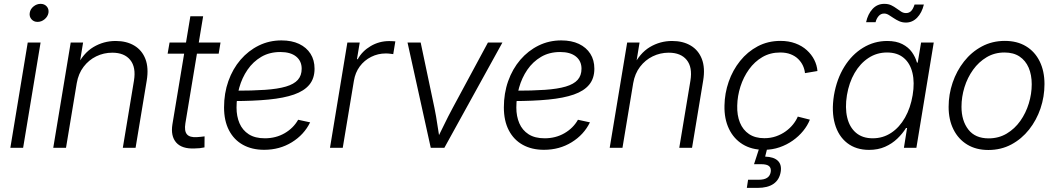

<svg xmlns="http://www.w3.org/2000/svg" viewBox="-20 -752 5379 977"><path d="M32.7 0 121.1 -535.6H186.5L97.7 0ZM170.9 -640.6Q151.9 -640.6 140.1 -654.1Q128.4 -667.5 131.3 -686.5Q134.3 -706.1 150.6 -719.2Q167 -732.4 186.5 -732.4Q206.1 -732.4 217.8 -719.2Q229.5 -706.1 226.6 -686.5Q223.1 -667.5 207 -654.1Q190.9 -640.6 170.9 -640.6Z M370.6 -329.1 315.9 0H251L339.8 -535.6H402.8L382.3 -410.2L369.6 -412.1Q403.3 -481.4 455.3 -512.5Q507.3 -543.5 568.4 -543.5Q624 -543.5 663.3 -520Q702.6 -496.6 720 -451.7Q737.3 -406.7 726.6 -341.8L669.9 0H605L661.6 -341.3Q672.9 -409.7 642.8 -446.8Q612.8 -483.9 551.3 -483.9Q507.8 -483.9 469.7 -465.3Q431.6 -446.8 405.3 -412.1Q378.9 -377.4 370.6 -329.1Z M1102.1 -535.6 1092.8 -479H833L842.8 -535.6ZM948.7 -669.4H1013.7L923.3 -124.5Q917 -85.4 931.2 -68.6Q945.3 -51.8 981.9 -54.2Q989.7 -54.7 1000.7 -55.7Q1011.7 -56.6 1021 -58.1L1020.5 -2Q1009.8 0.5 996.6 2Q983.4 3.4 970.2 3.4Q905.8 6.3 876.7 -26.6Q847.7 -59.6 857.4 -119.6Z M1324.2 10.3Q1262.2 10.3 1216.3 -15.1Q1170.4 -40.5 1145.3 -88.9Q1120.1 -137.2 1120.1 -205.6Q1120.1 -277.3 1142.1 -339.4Q1164.1 -401.4 1203.9 -447.8Q1243.7 -494.1 1296.9 -520.3Q1350.1 -546.4 1412.1 -546.4Q1464.4 -546.4 1502 -528.6Q1539.6 -510.7 1560.1 -478.5Q1580.6 -446.3 1580.6 -402.3Q1580.6 -353 1554.2 -321Q1527.8 -289.1 1476.1 -271Q1424.3 -252.9 1346.9 -245.4Q1269.5 -237.8 1167 -237.8L1174.8 -290.5Q1264.6 -290.5 1329.1 -294.9Q1393.6 -299.3 1434.8 -311.5Q1476.1 -323.7 1495.6 -345.7Q1515.1 -367.7 1515.1 -402.3Q1515.1 -441.4 1486.8 -464.4Q1458.5 -487.3 1406.7 -487.3Q1351.1 -487.3 1309.3 -462.6Q1267.6 -438 1239.5 -397Q1211.4 -356 1197.5 -305.9Q1183.6 -255.9 1183.6 -204.6Q1183.6 -160.2 1198.7 -124.8Q1213.9 -89.4 1245.8 -68.8Q1277.8 -48.3 1327.6 -48.3Q1383.8 -48.3 1428.5 -74.2Q1473.1 -100.1 1497.1 -142.6L1558.1 -129.4Q1527.3 -66.4 1465.1 -28.1Q1402.8 10.3 1324.2 10.3Z M1659.2 0 1747.6 -535.6H1810.5L1796.4 -450.7H1800.3Q1823.2 -492.2 1866.5 -517.6Q1909.7 -543 1960.4 -543Q1968.8 -543 1977.3 -542.5Q1985.8 -542 1991.7 -541.5L1981 -476.6Q1976.6 -477.1 1966.1 -478.5Q1955.6 -480 1942.9 -480Q1903.3 -480 1868.7 -462.6Q1834 -445.3 1810.8 -414.1Q1787.6 -382.8 1780.8 -340.8L1724.1 0Z M2171.9 0 2053.7 -535.6H2120.6L2190.9 -202.1Q2199.7 -159.2 2205.8 -116.2Q2211.9 -73.2 2219.2 -31.7H2197.8Q2218.8 -73.2 2239.3 -116Q2259.8 -158.7 2283.2 -202.1L2462.9 -535.6H2536.6L2241.2 0Z M2748 10.3Q2686 10.3 2640.1 -15.1Q2594.2 -40.5 2569.1 -88.9Q2543.9 -137.2 2543.9 -205.6Q2543.9 -277.3 2565.9 -339.4Q2587.9 -401.4 2627.7 -447.8Q2667.5 -494.1 2720.7 -520.3Q2773.9 -546.4 2835.9 -546.4Q2888.2 -546.4 2925.8 -528.6Q2963.4 -510.7 2983.9 -478.5Q3004.4 -446.3 3004.4 -402.3Q3004.4 -353 2978 -321Q2951.7 -289.1 2899.9 -271Q2848.1 -252.9 2770.8 -245.4Q2693.4 -237.8 2590.8 -237.8L2598.6 -290.5Q2688.5 -290.5 2752.9 -294.9Q2817.4 -299.3 2858.6 -311.5Q2899.9 -323.7 2919.4 -345.7Q2939 -367.7 2939 -402.3Q2939 -441.4 2910.6 -464.4Q2882.3 -487.3 2830.6 -487.3Q2774.9 -487.3 2733.2 -462.6Q2691.4 -438 2663.3 -397Q2635.3 -356 2621.3 -305.9Q2607.4 -255.9 2607.4 -204.6Q2607.4 -160.2 2622.6 -124.8Q2637.7 -89.4 2669.7 -68.8Q2701.7 -48.3 2751.5 -48.3Q2807.6 -48.3 2852.3 -74.2Q2897 -100.1 2920.9 -142.6L2981.9 -129.4Q2951.2 -66.4 2888.9 -28.1Q2826.7 10.3 2748 10.3Z M3202.1 -329.1 3147.5 0H3082.5L3171.4 -535.6H3234.4L3213.9 -410.2L3201.2 -412.1Q3234.9 -481.4 3286.9 -512.5Q3338.9 -543.5 3399.9 -543.5Q3455.6 -543.5 3494.9 -520Q3534.2 -496.6 3551.5 -451.7Q3568.8 -406.7 3558.1 -341.8L3501.5 0H3436.5L3493.2 -341.3Q3504.4 -409.7 3474.4 -446.8Q3444.3 -483.9 3382.8 -483.9Q3339.4 -483.9 3301.3 -465.3Q3263.2 -446.8 3236.8 -412.1Q3210.4 -377.4 3202.1 -329.1Z M3867.7 10.3Q3804.7 10.3 3759 -17.8Q3713.4 -45.9 3689.2 -96.7Q3665 -147.5 3666.5 -214.4Q3667.5 -277.3 3688 -336.2Q3708.5 -395 3746.1 -441.9Q3783.7 -488.8 3835.7 -516.4Q3887.7 -543.9 3951.7 -543.9Q3993.7 -543.9 4027.6 -531.2Q4061.5 -518.6 4085.4 -496.8Q4109.4 -475.1 4123.3 -447.8Q4137.2 -420.4 4139.6 -390.6L4076.2 -379.9Q4074.2 -399.4 4065.7 -418Q4057.1 -436.5 4041.7 -451.7Q4026.4 -466.8 4003.7 -475.8Q3981 -484.9 3950.2 -484.9Q3899.4 -484.9 3859.6 -461.7Q3819.8 -438.5 3791.5 -399.2Q3763.2 -359.9 3747.8 -311.8Q3732.4 -263.7 3731.4 -214.4Q3730 -165.5 3745.1 -128.2Q3760.3 -90.8 3791.5 -69.8Q3822.8 -48.8 3869.1 -48.8Q3901.4 -48.8 3928.7 -58.3Q3956.1 -67.9 3978 -83.7Q4000 -99.6 4015.6 -119.1Q4031.2 -138.7 4039.6 -158.7L4101.1 -143.1Q4089.4 -113.3 4066.9 -85.7Q4044.4 -58.1 4013.9 -36.6Q3983.4 -15.1 3946.5 -2.4Q3909.7 10.3 3867.7 10.3ZM3780.3 204.1 3786.6 162.6H3841.3Q3868.7 162.6 3883.5 152.8Q3898.4 143.1 3901.9 123Q3904.8 103.5 3893.6 93.5Q3882.3 83.5 3853 83.5H3816.9L3850.1 -18.6H3886.7L3884.8 0L3873.5 44.9Q3918 46.4 3938.2 66.2Q3958.5 85.9 3952.6 122.6Q3945.8 163.1 3916 183.6Q3886.2 204.1 3834.5 204.1Z M4402.3 10.7Q4335.9 10.7 4291 -24.2Q4246.1 -59.1 4228.3 -121.6Q4210.4 -184.1 4223.6 -267.1Q4237.8 -350.1 4276.4 -412.4Q4314.9 -474.6 4371.6 -509Q4428.2 -543.5 4494.6 -543.5Q4540.5 -543.5 4571.5 -527.6Q4602.5 -511.7 4620.4 -486.6Q4638.2 -461.4 4646 -433.6H4649.9L4667 -535.6H4731.4L4643.1 0H4579.6L4595.7 -100.6H4590.3Q4572.8 -72.3 4546.1 -46.6Q4519.5 -21 4483.6 -5.1Q4447.8 10.7 4402.3 10.7ZM4420.9 -48.3Q4473.1 -48.3 4515.1 -76.2Q4557.1 -104 4585.2 -153.6Q4613.3 -203.1 4624 -267.6Q4634.8 -332 4623 -381.1Q4611.3 -430.2 4578.6 -457.5Q4545.9 -484.9 4493.7 -484.9Q4441.4 -484.9 4399.2 -457Q4356.9 -429.2 4328.6 -380.4Q4300.3 -331.5 4289.6 -267.6Q4279.3 -203.6 4291 -154.1Q4302.7 -104.5 4335.7 -76.4Q4368.7 -48.3 4420.9 -48.3ZM4589.8 -637.2Q4571.3 -637.2 4555.9 -644Q4540.5 -650.9 4527.3 -659.9Q4514.2 -668.9 4502.4 -676Q4490.7 -683.1 4479 -683.1Q4461.9 -683.1 4450.7 -669.9Q4439.5 -656.7 4435.5 -639.2H4387.2Q4396 -680.2 4419.9 -706.3Q4443.8 -732.4 4480 -732.4Q4500.5 -732.4 4515.4 -725.1Q4530.3 -717.8 4542.5 -708.7Q4554.7 -699.7 4565.9 -692.6Q4577.1 -685.5 4590.3 -685.5Q4606 -685.5 4616.2 -695.8Q4626.5 -706.1 4633.8 -729H4681.2Q4670.9 -686.5 4646.7 -661.9Q4622.6 -637.2 4589.8 -637.2Z M5009.3 11.2Q4946.8 11.2 4901.6 -16.4Q4856.4 -43.9 4831.8 -93.3Q4807.1 -142.6 4807.1 -208Q4807.1 -271.5 4827.4 -331.3Q4847.7 -391.1 4885.5 -439.2Q4923.3 -487.3 4976.1 -515.6Q5028.8 -543.9 5093.3 -543.9Q5155.8 -543.9 5200.9 -516.6Q5246.1 -489.3 5270.5 -439.7Q5294.9 -390.1 5294.9 -324.2Q5294.9 -260.3 5274.7 -200.4Q5254.4 -140.6 5216.6 -92.8Q5178.7 -44.9 5126.2 -16.8Q5073.7 11.2 5009.3 11.2ZM5010.7 -47.9Q5062 -47.9 5102.8 -72.3Q5143.6 -96.7 5171.9 -136.7Q5200.2 -176.8 5215.1 -225.6Q5230 -274.4 5230 -323.2Q5230 -371.1 5214.4 -407.5Q5198.7 -443.8 5168 -464.4Q5137.2 -484.9 5091.3 -484.9Q5041 -484.9 5000.7 -460.9Q4960.4 -437 4931.6 -397Q4902.8 -356.9 4887.7 -307.9Q4872.6 -258.8 4872.6 -208.5Q4872.6 -137.7 4907.5 -92.8Q4942.4 -47.9 5010.7 -47.9Z"/></svg>

Font: Inter 20pt Light
Style: Italic
Weight: 300
Italic angle: -9.3988°
Version: Version 4.001;git-66647c0bb